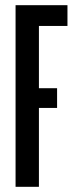

<svg xmlns="http://www.w3.org/2000/svg" viewBox="-20 -720 290 740"><path d="M80 -304V-380H200V-304ZM40 0V-700H240V-620H130V0Z"/></svg>

Font: Tektur Condensed
Style: Regular
Weight: 400
Width: 3
Designer: Adam Jagosz
Foundry: Adam Jagosz
Version: Version 1.005;gftools[0.9.30]